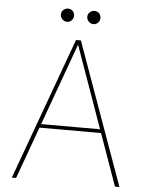

<svg xmlns="http://www.w3.org/2000/svg" viewBox="-58 -896 716 942"><g transform="rotate(5 300.5 -425.0)"><path d="M36 0 291 -700H315L566 0H544L303 -678L57 0ZM135 -256 144 -274H460L469 -256ZM239 -785Q226 -785 216 -795Q206 -805 206 -818Q206 -832 216 -841Q226 -850 239 -850Q253 -850 262 -841Q271 -832 271 -818Q271 -805 262 -795Q253 -785 239 -785ZM369 -785Q356 -785 346 -795Q336 -805 336 -818Q336 -832 346 -841Q356 -850 369 -850Q383 -850 392 -841Q401 -832 401 -818Q401 -805 392 -795Q383 -785 369 -785Z"/></g></svg>

Font: DM Sans 9pt Thin
Style: Regular
Weight: 250
Version: Version 4.004;gftools[0.9.30]